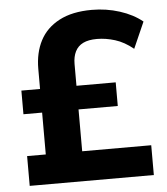

<svg xmlns="http://www.w3.org/2000/svg" viewBox="-52 -762 703 809"><g transform="rotate(-5 300.0 -358.0)"><path d="M41 0V-126H120V-303H41V-403H120V-488Q120 -556 146.5 -607Q173 -658 228 -687Q283 -716 366 -716Q427 -716 483.5 -698Q540 -680 579 -648L530 -537Q492 -568 453 -580Q414 -592 377 -592Q341 -592 318.5 -581Q296 -570 285 -548Q274 -526 274 -495V-403H440V-303H274V-126H566V0Z"/></g></svg>

Font: Nunito Sans 11pt ExtraBold
Style: Regular
Weight: 800
Version: Version 3.101;gftools[0.9.27]